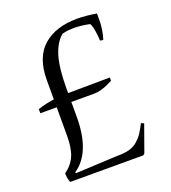

<svg xmlns="http://www.w3.org/2000/svg" viewBox="-132 -817 812 914"><g transform="rotate(-20 274.0 -359.5)"><path d="M44.9 -356V-377Q89.4 -391.1 127.9 -396V-493.2Q127.9 -608.4 190.9 -663.8Q253.9 -719.2 363.8 -719.2Q406.7 -719.2 460.9 -710Q460.9 -678.2 460.7 -665.3Q460.4 -652.3 456.8 -627.2Q453.1 -602.1 445.8 -581.1L430.2 -584Q430.2 -605.5 425 -635.5Q419.9 -665.5 413.1 -673.8Q330.6 -690.9 273.9 -675.8Q237.8 -645.5 220 -586.4Q202.1 -527.3 202.1 -419.9V-400.9L414.1 -402.8V-386.2Q394.5 -376.5 383.8 -371.6Q373 -366.7 354.2 -361.3Q335.4 -356 318.8 -356H202.1V-280.8Q202.1 -100.1 105 -35.2L106.9 -29.8L318.8 -40Q354 -39.6 379.4 -46.1Q404.8 -52.7 423.1 -68.8Q441.4 -85 452.6 -101.8Q463.9 -118.7 479 -147.9L493.2 -142.1L444.8 -6.8L437 0H66.9Q58.1 -20.5 58.1 -46.9Q94.2 -71.8 111.1 -109.6Q127.9 -147.5 127.9 -210.9V-356Z"/></g></svg>

Font: Junge
Style: Regular
Weight: 400
Designer: Alexei Vanyashin
Foundry: Cyreal (www.cyreal.org)
Version: Version 1.002